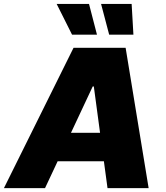

<svg xmlns="http://www.w3.org/2000/svg" viewBox="-43 -975 858 995"><path d="M190.3 0H-22.7L338.1 -727.3H608L727.3 0H514.2L495.4 -139.2H255.7ZM459.5 -795.5H330.3L250.7 -954.5H418.3ZM648.4 -795.5H522.7L480.8 -954.5H639.2ZM324.9 -286.9H475.5L443.2 -527H437.5Z"/></svg>

Font: Karasuma Gothic
Style: Italic
Weight: 900
Italic angle: -9.39999°
Designer: Rasmus Andersson / Ryoko Nishizuka
Foundry: Genbu
Version: Version 1.00